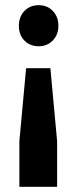

<svg xmlns="http://www.w3.org/2000/svg" viewBox="-20 -565 279 743"><path d="M130 -545Q163 -545 184.5 -522.5Q206 -500 206 -465Q206 -431 184.5 -408.5Q163 -386 130 -386Q96 -386 74.5 -408Q53 -430 53 -465Q53 -500 74.5 -522.5Q96 -545 130 -545ZM55 -19 81 -301H175L201 -19V158H55Z"/></svg>

Font: Trueno
Style: SBd
Weight: 600
Designer: Julieta Ulanovsky
Foundry: Julieta Ulanovsky
Version: Version 3.001b